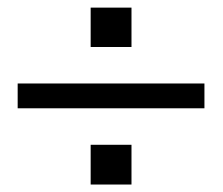

<svg xmlns="http://www.w3.org/2000/svg" viewBox="-20 -619 596 514"><path d="M222.7 -493.2V-598.6H332V-493.2ZM27.3 -329.1V-395.5H527.3V-329.1ZM222.7 -125V-231.4H332V-125Z"/></svg>

Font: Gothic A1
Style: Regular
Weight: 400
Designer: HanYang I&C Co.,Ltd.
Foundry: HanYang I&C Co.,Ltd.
Version: Version 2.50